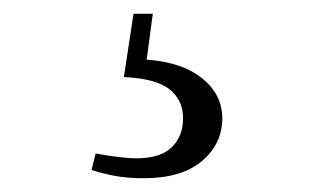

<svg xmlns="http://www.w3.org/2000/svg" viewBox="-20 -22 475 279"><path d="M160 90 174 -2H202L191 81L178 64Q237 65 270 89Q303 113 303 150Q303 187 273.5 212Q244 237 189 237Q165 237 146.5 233.5Q128 230 113 225L119 201Q135 204 150.5 206Q166 208 179 208Q213 208 229.5 192Q246 176 246 150Q246 123 226 107.5Q206 92 160 90Z"/></svg>

Font: Noto Serif JP
Style: Regular
Weight: 400
Designer: Ryoko NISHIZUKA  (kana & ideographs); Frank Grießhammer (Latin, Greek & Cyrillic); Wenlong ZHANG  (bopomofo); Sandoll Co
Foundry: Adobe
Version: Version 2.003-H1;hotconv 1.1.1;makeotfexe 2.6.0